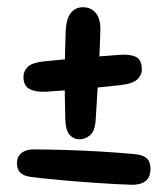

<svg xmlns="http://www.w3.org/2000/svg" viewBox="-20 -587 463 532"><path d="M245 -254Q243 -223.5 229.2 -212Q215.5 -200.5 198 -201Q182.5 -202 172.2 -214.2Q162 -226.5 161 -255Q159 -323.5 159.5 -385Q160 -446.5 162 -501Q163.5 -535 176.2 -551Q189 -567 210 -567Q232.5 -567 246 -550.2Q259.5 -533.5 258 -499Q256.5 -445 253 -382.5Q249.5 -320 245 -254ZM110 -333Q81 -331 63 -339.8Q45 -348.5 45 -374Q45 -390 57 -401.8Q69 -413.5 102 -417Q131.5 -420 169 -423.5Q206.5 -427 244 -430Q281.5 -433 311 -435Q340.5 -437.5 356.8 -429.2Q373 -421 373 -394Q373 -378.5 360.2 -366.8Q347.5 -355 313 -351Q267.5 -346 212.5 -341Q157.5 -336 110 -333ZM64 -97Q45.5 -99.5 36.2 -108.8Q27 -118 27 -135Q27 -153 39.5 -163Q52 -173 73 -173Q111.5 -173 160.5 -171.5Q209.5 -170 260 -167Q310.5 -164 353 -160Q375.5 -158 386.2 -148.8Q397 -139.5 397 -120Q397 -96 383.2 -85.2Q369.5 -74.5 344 -75Q302 -76.5 249.8 -80Q197.5 -83.5 147.8 -88Q98 -92.5 64 -97Z"/></svg>

Font: Kablammo
Style: Regular
Weight: 400
Designer: Travis Kochel, Lizy Gershenzon, Daria Petrova, Ethan Cohen
Foundry: Vectro Type Foundry
Version: Version 1.002